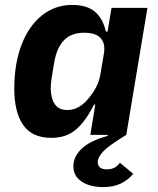

<svg xmlns="http://www.w3.org/2000/svg" viewBox="-20 -548 640 780"><path d="M493 0Q422 43 399.5 67Q377 91 377 110Q377 124 386 132Q395 140 414 140Q449 140 467 113L521 158Q501 183 471 197.5Q441 212 400 212Q345 212 311.5 189.5Q278 167 278 127Q278 88 312.5 55.5Q347 23 418 4L417 0H347L367 -123H362Q329 -57 289.5 -22.5Q250 12 189 12Q110 12 74 -40.5Q38 -93 38 -188Q38 -289 67.5 -366Q97 -443 150.5 -485.5Q204 -528 273 -528Q333 -528 365.5 -500.5Q398 -473 410 -420H417L433 -516H579ZM341 -150Q380 -196 388 -247L402 -330Q409 -371 389 -393Q369 -415 322 -415Q269 -415 239.5 -384Q210 -353 200 -293L190 -233Q186 -209 186 -188Q187 -148 203 -124.5Q219 -101 254 -101Q302 -101 341 -150Z"/></svg>

Font: iA Writer Mono V
Style: Regular
Weight: 400
Italic angle: -9.5°
Designer: Mike Abbink, Paul van der Laan, Pieter van Rosmalen
Foundry: Bold Monday
Version: Version 2.000